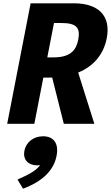

<svg xmlns="http://www.w3.org/2000/svg" viewBox="-20 -750 672 1163"><path d="M188 0 242.5 -280H278L296 -280.5L366.5 0H551.5L453.5 -310.5C547 -348.5 607.5 -420.5 626.5 -518C653.5 -655 575.5 -730 427.5 -730H165.5L23.5 0ZM306 -402.5H266.5L307 -610.5H352.5C440 -610.5 468.5 -584.5 454 -510C442.5 -449.5 409.5 -402.5 306 -402.5ZM205.5 251.5C211.5 251.5 217 251 223 250.5C194 289.5 140.5 313 86 337.5L119.5 393C209 360 302 300.5 322.5 195C338.5 113.5 300.5 75.5 241 75.5C185 75.5 138.5 109 128 163C117 218 152 251.5 205.5 251.5Z"/></svg>

Font: Monaspace Neon ExtraBold
Style: Italic
Weight: 800
Italic angle: -11°
Designer: Riley Cran & the Lettermatic Team
Foundry: Lettermatic
Version: Version 1.200 (Monaspace Neon)